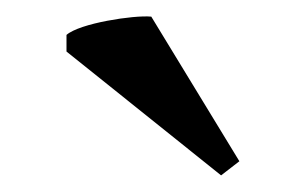

<svg xmlns="http://www.w3.org/2000/svg" viewBox="-20 -787 368 231"><path d="M162 -767C151 -768 130 -766 109 -762C88 -758 68 -752 60 -745V-725L246 -576L268 -593Z"/></svg>

Font: PT Serif
Style: Regular
Weight: 400
Designer: A.Korolkova, O.Umpeleva, V.Yefimov
Foundry: ParaType Ltd
Version: Version 1.000;PS 001.000;hotconv 1.0.88;makeotf.lib2.5.64775